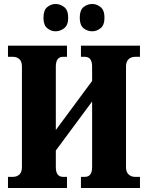

<svg xmlns="http://www.w3.org/2000/svg" viewBox="-20 -943 742 963"><path d="M20 0V-56H45Q65 -56 77.5 -68Q90 -80 90 -105V-609Q90 -634 77.5 -646Q65 -658 45 -658H20V-714H316V-658H296Q260 -658 260 -609V-291L442 -537V-609Q442 -658 406 -658H386V-714H682V-658H657Q638 -658 625 -646Q612 -634 612 -609V-105Q612 -80 625 -68Q638 -56 657 -56H682V0H386V-56H406Q442 -56 442 -105V-434L260 -188V-105Q260 -56 296 -56H316V0ZM443 -786Q418 -786 399 -801.5Q380 -817 380 -854Q380 -892 399 -907.5Q418 -923 443 -923Q465 -923 484.5 -907.5Q504 -892 504 -854Q504 -817 484.5 -801.5Q465 -786 443 -786ZM259 -786Q236 -786 217 -801.5Q198 -817 198 -854Q198 -892 217 -907.5Q236 -923 259 -923Q282 -923 302 -907.5Q322 -892 322 -854Q322 -817 302 -801.5Q282 -786 259 -786Z"/></svg>

Font: Noto Serif ExtraCondensed Black
Style: Regular
Weight: 900
Width: 2
Designer: Monotype Design Team
Foundry: Monotype Imaging Inc.
Version: Version 2.015; ttfautohint (v1.8.4.7-5d5b)